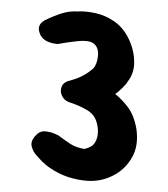

<svg xmlns="http://www.w3.org/2000/svg" viewBox="-20 -662 296 338"><path d="M140.2 -343.5Q125.5 -343.5 108.4 -347.9Q91.2 -352.2 75.4 -361.6Q59.5 -371 49.2 -383Q49.2 -383 43.8 -389Q38.2 -395 35.9 -404Q33.5 -413 41.8 -422.5Q49.5 -431.5 59 -430.8Q68.5 -430 75.5 -426.9Q82.5 -423.8 82.5 -423.8Q94.5 -414.8 104.2 -408.5Q114 -402.2 128.5 -399.8Q142.2 -402.8 147.2 -411Q152.2 -419.2 152.4 -430Q152.5 -440.8 149 -449.8Q145 -461.5 132 -469Q119 -476.5 101.5 -482.2Q93.5 -484.8 89.4 -492.9Q85.2 -501 88.6 -509.6Q92 -518.2 105.5 -520.8Q108.8 -521.8 114.2 -523.6Q119.8 -525.5 127.6 -529.8Q135.5 -534 144 -541.2Q151.2 -549.2 152.5 -564.1Q153.8 -579 144.2 -586Q135.2 -591.5 117.1 -589.6Q99 -587.8 81.8 -584.5Q81.8 -584.5 75.9 -585.2Q70 -586 63 -589.2Q56 -592.5 51.8 -599.2Q47 -609 48.8 -614.8Q50.5 -620.5 54.4 -623.2Q58.2 -626 58.2 -626Q74.5 -634 88.6 -638.4Q102.8 -642.8 116 -641.8Q129.8 -642.8 147.5 -639Q165.2 -635.2 179.8 -625.2Q196.5 -614.2 206.1 -594.5Q215.8 -574.8 216.2 -554.1Q216.8 -533.5 204.5 -518Q201.8 -513.2 194.2 -506.1Q186.8 -499 182.8 -496.5Q193.8 -488 204.9 -473.6Q216 -459.2 220.2 -434.5Q224.2 -405.5 212.5 -385Q200.8 -364.5 181.1 -354Q161.5 -343.5 140.2 -343.5Z"/></svg>

Font: Sour Gummy Black
Style: Regular
Weight: 900
Version: Version 1.000